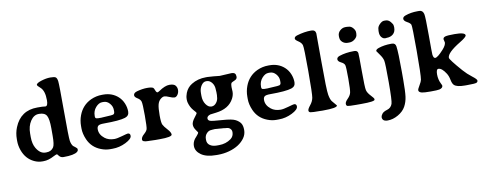

<svg xmlns="http://www.w3.org/2000/svg" viewBox="-74 -1111 4367 1720"><g transform="rotate(-10 2109.5 -251.0)"><path d="M272.9 -60.5H281.2Q325.7 -60.5 347.2 -94.2Q361.8 -117.2 361.8 -197.3V-265.1Q361.8 -349.6 344.5 -380.6Q327.1 -411.6 277.3 -411.6H272.9Q228 -411.6 197.3 -365.5Q166.5 -319.3 166.5 -252V-220.2Q166.5 -157.7 190.4 -117.7Q224.6 -60.5 272.9 -60.5ZM343.8 -467.3Q366.7 -467.3 366.7 -520Q366.7 -606 329.6 -638.7Q301.8 -662.6 301.8 -670.4Q301.8 -686 347.7 -700.7Q393.6 -715.3 431.2 -715.3Q468.8 -715.3 480.2 -707Q491.7 -698.7 495.8 -670.9Q500 -643.1 500 -400.1Q500 -157.2 505.4 -125.7Q510.7 -94.2 525.4 -76.2Q526.4 -74.7 543.9 -62Q561.5 -49.3 561.5 -41V-32.7Q561.5 -25.4 551.8 -17.1Q522.5 7.3 425.3 7.3Q399.9 7.3 386.2 -10.3Q372.6 -27.8 371.6 -27.8Q362.3 -27.3 339.8 -15.6Q287.6 12.7 243.2 12.7Q242.2 12.7 241.7 12.7H229Q193.4 12.7 158.2 -3.9Q85.4 -38.1 55.7 -121.1Q40.5 -164.1 40.5 -207.5V-220.7Q40.5 -222.2 40.5 -223.1Q40.5 -279.3 60.5 -328.6Q117.7 -470.7 269.5 -470.7Q307.1 -470.7 314 -470.2L324.2 -469.2Q340.8 -467.3 343.8 -467.3Z M864.7 -416.5H850.6Q819.8 -416.5 791.7 -384.5Q763.7 -352.5 763.7 -308.1V-300.3Q763.7 -282.2 783.7 -282.2L788.6 -281.2H823.2L825.7 -281.7L907.2 -286.6Q914.6 -288.1 917 -288.1Q941.9 -288.1 941.9 -314V-330.1Q941.9 -362.8 918.5 -389.6Q895 -416.5 864.7 -416.5ZM769.5 -184.1Q769.5 -135.3 815.4 -99.6Q849.6 -72.8 902.3 -72.8Q926.3 -72.8 973.4 -86.4Q1020.5 -100.1 1027.8 -100.1Q1049.8 -100.1 1049.8 -76.2Q1049.8 -47.9 991.5 -18.8Q933.1 10.3 870.6 10.3H849.1Q848.1 10.3 846.7 10.3Q807.1 10.3 766.1 -5.9Q685.1 -37.1 650.9 -115.2Q627.4 -168.9 627.4 -217.3V-239.7Q627.4 -289.1 644.5 -335Q676.8 -421.4 758.3 -459.5Q807.1 -481.9 860.8 -481.9H872.1Q951.7 -481.9 1006.3 -432.6Q1035.2 -406.2 1050.5 -369.1Q1065.9 -332 1065.9 -293.7Q1065.9 -255.4 1028.3 -243.2Q975.6 -226.1 833 -226.1Q794.9 -226.1 782.2 -216.6Q769.5 -207 769.5 -184.1Z M1413.6 -23.9Q1413.6 -0.5 1300.3 -0.5H1258.3L1248 -1Q1237.8 -1.5 1227.1 -1.5L1216.8 -2Q1206.5 -2.4 1195.3 -2.4Q1144 -2.4 1144 -24.4Q1144 -46.4 1169.7 -68.8Q1195.3 -91.3 1200.9 -109.4Q1206.5 -127.4 1206.5 -233.4Q1206.5 -339.4 1200 -360.4Q1193.4 -381.3 1168.2 -396.2Q1143.1 -411.1 1143.1 -427.2Q1143.1 -449.7 1176.8 -459Q1227.5 -472.7 1268.6 -472.7Q1309.6 -472.7 1323.7 -463.4Q1329.6 -459.5 1337.2 -438.5Q1344.7 -417.5 1355 -417.5Q1359.4 -417.5 1373.5 -426.3Q1430.2 -465.3 1470.2 -465.3Q1510.3 -465.3 1524.7 -448.2Q1539.1 -431.2 1539.1 -407.2Q1539.1 -383.3 1526.1 -364.5Q1513.2 -345.7 1496.8 -345.7Q1480.5 -345.7 1451.7 -358.4Q1422.9 -371.1 1407.2 -371.1Q1391.6 -371.1 1372.1 -354.5Q1352.5 -337.9 1345 -307.1Q1337.4 -276.4 1337.4 -210.7Q1337.4 -145 1346.7 -125.7Q1356 -106.4 1384.8 -75.2Q1413.6 -43.9 1413.6 -23.9Z M1874 -333.5 1873 -350.1Q1873 -387.7 1852.8 -413.8Q1832.5 -439.9 1805.2 -439.9H1799.3Q1774.4 -439.9 1755.4 -411.4Q1736.3 -382.8 1736.3 -343.8V-318.8Q1736.3 -272 1758.5 -240.2Q1780.8 -208.5 1807.1 -208.5H1810.5Q1835.4 -208.5 1854.2 -232.7Q1873 -256.8 1873 -288.6L1873.5 -291.5L1874 -294.9L1874.5 -305.2V-330.1ZM1900.9 4.4Q1877.4 0.5 1859.9 0.5L1856 0L1852.5 -0.5L1830.6 -2Q1826.7 -2.4 1823.7 -2.4L1807.6 -3.9H1796.9L1793.5 -3.4L1783.2 -2.9L1770 -1.5Q1746.6 -1.5 1727.5 19.3Q1708.5 40 1708.5 68.8V79.1Q1708.5 110.4 1732.7 127.2Q1756.8 144 1793.9 144H1815.4Q1877.9 144 1924.8 109.9Q1954.1 88.4 1954.1 49.3L1953.6 45.9Q1953.6 30.8 1940.4 17.6Q1927.2 4.4 1900.9 4.4ZM2056.6 -403.8Q2023.4 -389.2 2021.5 -385.3Q2015.6 -374 2015.6 -349.1L2016.1 -336.4Q2017.6 -316.4 2017.6 -307.1Q2017.6 -275.4 2001.5 -245.1Q1957.5 -161.1 1839.4 -147Q1787.1 -140.6 1785.2 -140.1Q1754.4 -129.9 1754.4 -109.4Q1754.4 -91.3 1773.9 -84.7Q1793.5 -78.1 1882.1 -72.3Q1970.7 -66.4 2001.7 -49.8Q2032.7 -33.2 2046.6 -11.5Q2060.5 10.3 2060.5 49.3Q2060.5 88.4 2038.1 120.6Q1992.2 186.5 1893.6 213.9Q1844.7 227.5 1792 227.5H1776.9Q1687 227.5 1639.4 194.1Q1591.8 160.6 1591.8 112.3Q1591.8 80.1 1612.8 50.8Q1616.7 45.4 1633.5 26.9Q1650.4 8.3 1650.4 -1.5Q1650.4 -2.4 1632.8 -27.1Q1615.2 -51.8 1615.2 -76.7Q1615.2 -101.6 1641.6 -135.7Q1668 -169.9 1668 -174.3Q1668 -178.7 1642.1 -207Q1616.7 -236.3 1605 -278.3Q1601.1 -292.5 1601.1 -307.6Q1601.1 -309.1 1601.1 -311Q1601.1 -338.9 1612.3 -367.2Q1630.9 -414.1 1672.4 -439.5Q1729.5 -475.1 1805.2 -475.1H1819.8Q1823.7 -475.1 1877.4 -471.2L1903.8 -468.3Q1925.8 -465.8 1929.2 -465.8L2035.2 -471.7Q2058.1 -471.7 2067.1 -462.2Q2076.2 -452.6 2076.2 -432.6Q2076.2 -412.6 2056.6 -403.8Z M2377.4 -416.5H2363.3Q2332.5 -416.5 2304.4 -384.5Q2276.4 -352.5 2276.4 -308.1V-300.3Q2276.4 -282.2 2296.4 -282.2L2301.3 -281.2H2335.9L2338.4 -281.7L2419.9 -286.6Q2427.2 -288.1 2429.7 -288.1Q2454.6 -288.1 2454.6 -314V-330.1Q2454.6 -362.8 2431.2 -389.6Q2407.7 -416.5 2377.4 -416.5ZM2282.2 -184.1Q2282.2 -135.3 2328.1 -99.6Q2362.3 -72.8 2415 -72.8Q2439 -72.8 2486.1 -86.4Q2533.2 -100.1 2540.5 -100.1Q2562.5 -100.1 2562.5 -76.2Q2562.5 -47.9 2504.2 -18.8Q2445.8 10.3 2383.3 10.3H2361.8Q2360.8 10.3 2359.4 10.3Q2319.8 10.3 2278.8 -5.9Q2197.8 -37.1 2163.6 -115.2Q2140.1 -168.9 2140.1 -217.3V-239.7Q2140.1 -289.1 2157.2 -335Q2189.5 -421.4 2271 -459.5Q2319.8 -481.9 2373.5 -481.9H2384.8Q2464.4 -481.9 2519 -432.6Q2547.9 -406.2 2563.2 -369.1Q2578.6 -332 2578.6 -293.7Q2578.6 -255.4 2541 -243.2Q2488.3 -226.1 2345.7 -226.1Q2307.6 -226.1 2294.9 -216.6Q2282.2 -207 2282.2 -184.1Z M2648.9 -677.2Q2648.9 -694.8 2674.3 -702.6Q2743.2 -723.6 2806.2 -723.6Q2843.3 -723.6 2847.2 -691.4Q2848.1 -683.6 2848.1 -429.7Q2848.1 -175.8 2856.7 -129.6Q2865.2 -83.5 2879.9 -66.9Q2917 -24.9 2917 -22.9Q2917 0.5 2786.1 0.5H2776.4L2766.1 0Q2688 0 2672.6 -3.9Q2657.2 -7.8 2657.2 -22.2Q2657.2 -36.6 2681.2 -66.2Q2705.1 -95.7 2711.4 -128.7Q2717.8 -161.6 2717.8 -372.6Q2717.8 -583.5 2710.9 -606.7Q2704.1 -629.9 2676.5 -647.7Q2648.9 -665.5 2648.9 -677.2Z M3042 -633.3Q3042 -661.6 3064.2 -681.2Q3086.4 -700.7 3112.3 -700.7H3127.9Q3135.3 -699.2 3140.1 -699.2Q3163.6 -699.2 3181.6 -678.2Q3199.7 -657.2 3199.7 -638.2V-625.5Q3198.7 -620.6 3198.7 -618.2Q3198.7 -597.7 3175.8 -578.1Q3152.8 -558.6 3125 -558.6H3109.9Q3082.5 -558.6 3062.7 -575.9Q3043 -593.3 3043 -615.7L3042 -620.6ZM3134.8 2H3088.4Q3023.4 2 3010.5 -1.7Q2997.6 -5.4 2997.6 -22.7Q2997.6 -40 3022 -64.5Q3046.4 -88.9 3052.7 -113.5Q3059.1 -138.2 3059.1 -241.9Q3059.1 -345.7 3053.7 -364.3Q3048.3 -382.8 3020.3 -396.2Q2992.2 -409.7 2992.2 -428.5Q2992.2 -447.3 3018.1 -456.1Q3076.7 -475.6 3147.5 -475.6H3154.8Q3183.1 -475.6 3187.5 -451.7Q3189.9 -438 3189.9 -287.8Q3189.9 -137.7 3196.5 -112.1Q3203.1 -86.4 3230.5 -57.6Q3257.8 -28.8 3257.8 -21.5V-15.6Q3257.8 2 3134.8 2Z M3399.9 -605.5V-616.7Q3401.4 -624 3401.4 -629.9Q3401.4 -652.8 3423.3 -674.8Q3445.3 -696.8 3464.4 -696.8H3478.5Q3503.4 -696.8 3522.7 -674.1Q3542 -651.4 3542 -638.7L3543.5 -626V-620.6Q3543.5 -582.5 3520.3 -562Q3497.1 -541.5 3459.5 -541.5L3455.1 -540.5H3446.8Q3428.7 -540.5 3414.3 -557.9Q3399.9 -575.2 3399.9 -605.5ZM3542 -147.9Q3542 -41.5 3535.6 6.3Q3529.3 54.2 3507.6 94Q3485.8 133.8 3438.2 161.4Q3390.6 189 3341.8 189Q3293 189 3293 149.9Q3293 139.6 3305.2 122.1Q3317.4 104.5 3353 94Q3388.7 83.5 3400.9 48.3Q3410.2 21.5 3410.2 -147.5Q3410.2 -316.4 3404.5 -343.8Q3398.9 -371.1 3373.8 -405Q3348.6 -439 3348.6 -440.9Q3348.6 -456.1 3376.5 -465.3Q3427.7 -482.4 3488.3 -482.4H3497.1Q3529.3 -482.4 3533.7 -451.2Q3542 -394.5 3542 -222.7Z M4065.4 -469.2Q4161.1 -469.2 4161.6 -441.4Q4161.6 -425.3 4100.6 -388.7Q3978.5 -314.9 3978.5 -269Q3978.5 -252.4 4078.1 -138.7Q4112.8 -99.1 4154.1 -67.9Q4195.3 -36.6 4195.3 -24.2Q4195.3 -11.7 4183.3 -5.6Q4171.4 0.5 4095.7 0.5H4076.7Q4003.4 0.5 3979.5 -23.4Q3965.3 -37.6 3958.7 -72.5Q3952.1 -107.4 3936.5 -131.8Q3900.9 -188 3868.7 -188Q3848.6 -188 3848.6 -140.6Q3848.6 -93.3 3868.7 -54.2Q3877.4 -37.1 3877.4 -33.2Q3877.4 -11.7 3845.2 -3.9Q3828.6 0 3766.8 0Q3705.1 0 3686 -4.9Q3657.7 -12.2 3657.7 -30.3Q3657.7 -40.5 3676.5 -71.5Q3695.3 -102.5 3698.2 -119.1Q3705.6 -161.1 3705.6 -382.3Q3705.6 -603.5 3699.7 -618.9Q3693.8 -634.3 3665.3 -649.4Q3636.7 -664.6 3636.7 -682.9Q3636.7 -701.2 3663.1 -710.4Q3713.4 -728.5 3773.4 -728.5H3790.5Q3821.3 -728.5 3830.1 -692.9Q3836.4 -667.5 3836.4 -500.7Q3836.4 -334 3837.9 -323.2Q3842.3 -289.1 3858.4 -289.1Q3880.4 -289.1 3934.1 -348.6Q3967.3 -385.3 3967.3 -411.1L3960.4 -440.4Q3960.4 -457 3980.7 -463.1Q4001 -469.2 4065.4 -469.2Z"/></g></svg>

Font: Averia Serif Libre RX
Style: Bold
Weight: 700
Version: Version 1.002